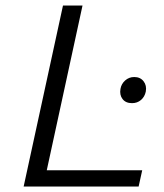

<svg xmlns="http://www.w3.org/2000/svg" viewBox="-20 -678 597 698"><path d="M280 -658 150 -59H497L484 0H66L209 -658ZM468 -398Q490 -398 502 -382.5Q514 -367 510 -345Q506 -326 492.5 -314.5Q479 -303 460 -303Q437 -303 425.5 -318Q414 -333 418 -355Q421 -373 435 -385.5Q449 -398 468 -398Z"/></svg>

Font: EauTest
Style: Italic
Weight: 400
Italic angle: -12°
Designer: Christian Thalmann (Catharsis Fonts)
Version: Version 0.001;PS 000.001;hotconv 1.0.88;makeotf.lib2.5.64775